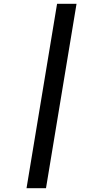

<svg xmlns="http://www.w3.org/2000/svg" viewBox="-20 -843 540 1006"><path d="M119 143 279 -823H381L221 143Z"/></svg>

Font: Iosevka Curly Semibold
Style: Italic
Weight: 600
Italic angle: -9°
Monospace: yes
Designer: Belleve Invis
Foundry: Belleve Invis
Version: Version 22.1.2; ttfautohint (v1.8.4)